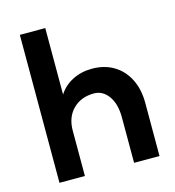

<svg xmlns="http://www.w3.org/2000/svg" viewBox="-106 -800 812 890"><g transform="rotate(-15 300.0 -355.0)"><path d="M192 -710V-391Q216 -429 258 -450.5Q300 -472 352 -472Q411 -472 455.5 -445.5Q500 -419 525 -370Q550 -321 550 -255V0H428V-218Q428 -283 400.5 -321Q373 -359 331 -359Q269 -359 230.5 -320.5Q192 -282 192 -218V0H70V-710Z"/></g></svg>

Font: Geist Mono
Style: Bold
Weight: 700
Monospace: yes
Designer: Basement.studio, Andrés Briganti, Mateo Zaragoza
Foundry: Basement.studio, Vercel, Andrés Briganti, Guido Ferreyra, Mateo Zaragoza
Version: Version 1.500; ttfautohint (v1.8.4.7-5d5b)